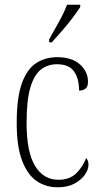

<svg xmlns="http://www.w3.org/2000/svg" viewBox="-20 -786 428 816"><path d="M225 10Q175 10 136 -16.5Q97 -43 74 -103Q51 -163 51 -263Q51 -371 73 -432Q95 -493 134 -518Q173 -543 223 -543Q285 -543 319.5 -512.5Q354 -482 354 -438Q354 -418 343.5 -409.5Q333 -401 316 -401Q316 -452 294.5 -482.5Q273 -513 222 -513Q183 -513 154 -490.5Q125 -468 109 -414Q93 -360 93 -264Q93 -140 129 -81Q165 -22 228 -22Q277 -22 305 -50.5Q333 -79 346 -114Q356 -105 356 -85Q356 -66 341 -44Q326 -22 297 -6Q268 10 225 10ZM189 -619Q211 -658 231.5 -695Q252 -732 265 -766H321V-756Q310 -739 289.5 -711.5Q269 -684 244.5 -656Q220 -628 200 -606H189Z"/></svg>

Font: Noto Serif Myanmar Condensed ExtraLight
Style: Regular
Weight: 200
Width: 3
Designer: Ben Mitchell and the Monotype Design Team
Foundry: Monotype Imaging Inc.
Version: Version 2.106; ttfautohint (v1.8.4.7-5d5b)